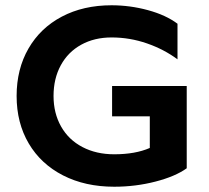

<svg xmlns="http://www.w3.org/2000/svg" viewBox="-20 -698 793 728"><path d="M688 -372V-60Q645 -29 569.5 -9.5Q494 10 413 10Q303 10 219 -33Q135 -76 89 -154Q43 -232 43 -334Q43 -436 88 -514Q133 -592 214.5 -635Q296 -678 403 -678Q473 -678 541 -659.5Q609 -641 653 -608V-473Q602 -511 537 -533.5Q472 -556 403 -556Q338 -556 288 -528.5Q238 -501 210.5 -450.5Q183 -400 183 -334Q183 -269 211.5 -218.5Q240 -168 292.5 -140.5Q345 -113 413 -113Q493 -113 548 -137V-257H405V-372Z"/></svg>

Font: Madhuban SemiBold
Style: Regular
Weight: 600
Designer: jaikishan Patel
Foundry: MagicType
Version: Version 1.000